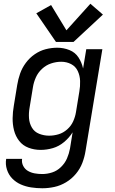

<svg xmlns="http://www.w3.org/2000/svg" viewBox="-20 -793 616 1026"><path d="M206 213Q238 213 270.5 206Q303 199 333 181Q363 163 385.5 136Q408 109 420 77.5Q432 46 437 14L527 -530H441L424 -427Q417 -459 399.5 -486Q382 -513 351 -525.5Q320 -538 286 -538Q255 -538 224 -530Q193 -522 165.5 -503Q138 -484 118 -457Q98 -430 87.5 -400Q77 -370 72 -339L54 -229Q48 -195 47.5 -161.5Q47 -128 55 -96.5Q63 -65 82.5 -40Q102 -15 132.5 -3.5Q163 8 197 8Q230 8 262.5 -1.5Q295 -11 322.5 -34Q350 -57 368 -86L354 1Q349 28 338 53.5Q327 79 306 99.5Q285 120 258.5 128.5Q232 137 206 137Q185 137 165.5 133.5Q146 130 129.5 120.5Q113 111 104 93.5Q95 76 98 56H13Q8 85 17 113Q26 141 45.5 161Q65 181 91 192.5Q117 204 146.5 208.5Q176 213 206 213ZM242 -68Q215 -68 189.5 -78Q164 -88 150.5 -111Q137 -134 135 -161.5Q133 -189 138 -217L156 -327Q160 -353 171.5 -379Q183 -405 204.5 -425Q226 -445 253 -454Q280 -463 307 -463Q336 -463 360 -450.5Q384 -438 395.5 -413.5Q407 -389 408 -360.5Q409 -332 404 -304L386 -194Q382 -169 371 -144.5Q360 -120 339 -101.5Q318 -83 293 -75.5Q268 -68 243 -68ZM279 -569H373L530 -715L463 -773L335 -631L253 -766L174 -722Z"/></svg>

Font: Iosevka Sparkle Oblique
Style: Regular
Weight: 400
Italic angle: -9°
Designer: Belleve Invis
Foundry: Belleve Invis
Version: Version 4.5.0; ttfautohint (v1.8.3)